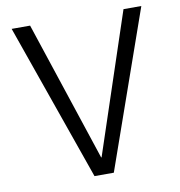

<svg xmlns="http://www.w3.org/2000/svg" viewBox="-82 -805 826 880"><g transform="rotate(-10 331.5 -365.0)"><path d="M116.2 -730.5 332 -79.1H334L550.8 -730.5H633.8L377 0H287.1L30.3 -730.5Z"/></g></svg>

Font: Mgen+ 1c regular
Style: Regular
Weight: 400
Designer: [Source Han Sans]
Ryoko NISHIZUKA  (kana & ideographs); Paul D. Hunt (Latin, Greek & Cyrillic); Wenlong ZHANG  (bopomofo
Version: Version 1.059.20150602